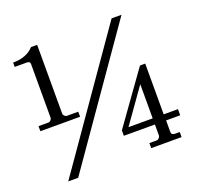

<svg xmlns="http://www.w3.org/2000/svg" viewBox="-126 -846 1037 999"><g transform="rotate(-20 393.0 -346.5)"><path d="M40 -308H95Q102 -308 108 -314.5Q114 -321 114 -327V-625Q114 -640 97 -640H29V-664Q104 -664 144 -708H178V-327Q178 -320 184.5 -314Q191 -308 196 -308H260V-280H40ZM552 -28H593Q600 -28 606 -35Q612 -42 612 -48V-109H440V-139L644 -424H673V-143H752V-109H674V-44Q674 -28 695 -28H720V0H552ZM478 -143H612V-332ZM87 15 589 -705H644L142 15Z"/></g></svg>

Font: Academico
Style: Regular
Weight: 400
Foundry: Steinberg Media Technologies GmbH
Version: Version 0.902